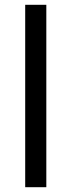

<svg xmlns="http://www.w3.org/2000/svg" viewBox="-20 -780 298 800"><path d="M173 0H85V-760H173Z"/></svg>

Font: Noto Sans Adlam Unjoined
Style: Regular
Weight: 400
Designer: Mark Jamra, Neil Patel
Foundry: JamraPatel LLC
Version: Version 3.001